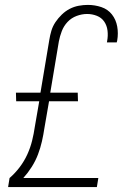

<svg xmlns="http://www.w3.org/2000/svg" viewBox="-20 -763 540 783"><path d="M13 0 19 -37Q42 -57 60.5 -81.5Q79 -106 91.5 -133.5Q104 -161 111 -189.5Q118 -218 122 -246L140 -350H46L45 -385H145L181 -600Q184 -619 189.5 -637.5Q195 -656 206 -672.5Q217 -689 232 -703.5Q247 -718 264.5 -727Q282 -736 301 -739.5Q320 -743 338 -743Q367 -743 393.5 -734Q420 -725 436.5 -704Q453 -683 458 -655Q463 -627 458 -598L456 -590H416L417 -596Q421 -617 418.5 -638Q416 -659 405 -675Q394 -691 375 -698.5Q356 -706 335 -706Q314 -706 292.5 -698Q271 -690 255.5 -673.5Q240 -657 232 -636Q224 -615 220 -594L185 -385H297L298 -350H180L161 -240Q157 -213 151 -186.5Q145 -160 135 -133.5Q125 -107 109.5 -82.5Q94 -58 75 -37H381L375 0Z"/></svg>

Font: Iosevka Extralight Oblique
Style: Regular
Weight: 200
Italic angle: -9°
Monospace: yes
Designer: Belleve Invis
Foundry: Belleve Invis
Version: Version 32.5.0; ttfautohint (v1.8.4)